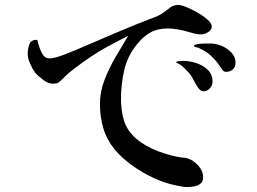

<svg xmlns="http://www.w3.org/2000/svg" viewBox="-20 -736 1040 776"><path d="M836 -629Q836 -615 821 -606Q806 -597 793 -597Q779 -597 765.5 -600.5Q752 -604 738 -608Q722 -613 699 -617Q676 -621 659 -621Q617 -621 587.5 -604.5Q558 -588 532 -555Q495 -509 482 -452Q469 -395 469 -337Q469 -289 481 -249Q493 -209 530 -176Q566 -145 618.5 -125Q671 -105 717 -99Q728 -99 738 -96Q761 -89 781 -67Q801 -45 801 -19Q801 -2 790 6.5Q779 15 764 17.5Q749 20 736 20Q725 20 713 17.5Q701 15 690 13Q648 5 601.5 -16.5Q555 -38 514 -67.5Q473 -97 445 -130Q411 -172 397.5 -218Q384 -264 384 -317Q384 -365 402.5 -413Q421 -461 447.5 -506.5Q474 -552 498 -591Q458 -571 418 -549.5Q378 -528 340 -502Q318 -487 286 -463Q254 -439 235 -419Q222 -406 216 -402Q210 -398 191 -398Q174 -398 153.5 -414Q133 -430 122 -442Q112 -456 102 -478Q92 -500 92 -518Q92 -539 99 -557.5Q106 -576 131 -575Q133 -562 140.5 -541.5Q148 -521 157 -510Q166 -500 181 -500Q187 -500 193.5 -501.5Q200 -503 206 -504Q227 -510 248 -518.5Q269 -527 289 -535Q370 -570 451 -604.5Q532 -639 614 -670Q630 -677 644 -687.5Q658 -698 671 -708Q684 -716 701 -716Q712 -716 734 -707Q756 -698 779.5 -684.5Q803 -671 819.5 -656Q836 -641 836 -629ZM839 -405Q839 -391 828 -379Q817 -367 803 -367Q792 -367 783 -378.5Q774 -390 766.5 -405Q759 -420 754 -428Q747 -439 729.5 -456.5Q712 -474 701 -479Q700 -479 696 -481Q692 -483 692 -484Q692 -488 704.5 -489Q717 -490 720 -490Q746 -490 773.5 -481Q801 -472 820 -453.5Q839 -435 839 -405ZM932 -482Q932 -466 921 -455.5Q910 -445 893 -446H890Q884 -446 877.5 -455.5Q871 -465 868 -469Q861 -481 847.5 -495.5Q834 -510 823 -519Q814 -526 803.5 -532Q793 -538 782 -543Q779 -544 771.5 -545.5Q764 -547 764 -550Q764 -555 774 -557Q784 -559 795 -559.5Q806 -560 809 -560Q815 -560 820.5 -560Q826 -560 832 -560Q853 -560 876 -550.5Q899 -541 915.5 -523.5Q932 -506 932 -482Z"/></svg>

Font: Kaisei HarunoUmi Medium
Style: Regular
Weight: 500
Designer: Font-Kai, 金井和夫
Foundry: KAZUO KANAI
Version: Version 5.003